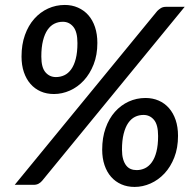

<svg xmlns="http://www.w3.org/2000/svg" viewBox="-20 -747 793 776"><path d="M373.5 -573.5Q373.5 -525 358.5 -486.8Q343.5 -448.5 318.8 -421.8Q294 -395 262.5 -381Q231 -367 198 -367Q168.5 -367 144.5 -377.5Q120.5 -388 103.2 -407.8Q86 -427.5 76.5 -455.5Q67 -483.5 67 -518.5Q67 -567 80.8 -605.5Q94.5 -644 118.5 -671Q142.5 -698 174.2 -712.5Q206 -727 242 -727Q271 -727 295.2 -716.2Q319.5 -705.5 337 -685.8Q354.5 -666 364 -637.5Q373.5 -609 373.5 -573.5ZM293 -573Q293 -618.5 276.2 -638.8Q259.5 -659 234 -659Q215.5 -659 199.8 -651.2Q184 -643.5 172.2 -626.5Q160.5 -609.5 153.8 -582.8Q147 -556 147 -518.5Q147 -474 163.8 -454.8Q180.5 -435.5 206 -435.5Q224 -435.5 239.8 -442.8Q255.5 -450 267.5 -466.5Q279.5 -483 286.2 -509.2Q293 -535.5 293 -573ZM615.5 -702.5Q622 -709 630.2 -714.2Q638.5 -719.5 652 -719.5H726.5L150 -16Q144 -9 135.8 -4.5Q127.5 0 116 0H39.5ZM699.5 -198Q699.5 -149 684.5 -110.8Q669.5 -72.5 644.8 -46Q620 -19.5 588.5 -5.5Q557 8.5 524 8.5Q494.5 8.5 470.5 -2Q446.5 -12.5 429.2 -32Q412 -51.5 402.5 -79.5Q393 -107.5 393 -142Q393 -190.5 406.8 -229.2Q420.5 -268 444.5 -295Q468.5 -322 500.2 -336.5Q532 -351 568 -351Q597 -351 621.2 -340.5Q645.5 -330 663 -310Q680.5 -290 690 -261.8Q699.5 -233.5 699.5 -198ZM619 -197.5Q619 -243 602.2 -262.8Q585.5 -282.5 560 -282.5Q541.5 -282.5 525.8 -274.8Q510 -267 498.2 -250Q486.5 -233 479.8 -206.2Q473 -179.5 473 -142Q473 -120 477.5 -104.2Q482 -88.5 489.8 -78.5Q497.5 -68.5 508.2 -64Q519 -59.5 532 -59.5Q550 -59.5 565.8 -67Q581.5 -74.5 593.5 -91Q605.5 -107.5 612.2 -133.8Q619 -160 619 -197.5Z"/></svg>

Font: Lato 2
Style: Italic
Weight: 600
Italic angle: -7°
Designer: Lukasz Dziedzic with Adam Twardoch and Botio Nikoltchev
Foundry: tyPoland Lukasz Dziedzic
Version: Version 2.015; 2015-08-06; http://www.latofonts.com/